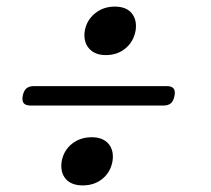

<svg xmlns="http://www.w3.org/2000/svg" viewBox="-20 -624 640 582"><path d="M475 -304H74Q58 -304 52 -311Q46 -318 49 -334Q52 -349 60 -356Q68 -363 83 -363H485Q500 -363 506 -356Q512 -349 509 -334Q506 -318 498 -311Q490 -304 475 -304ZM301 -457Q267 -457 249.5 -477.5Q232 -498 237 -531Q243 -563 268 -583.5Q293 -604 328 -604Q363 -604 379.5 -583.5Q396 -563 391 -531Q385 -498 360.5 -477.5Q336 -457 301 -457ZM231 -62Q196 -62 179 -82Q162 -102 167 -135Q173 -168 198 -188Q223 -208 258 -208Q292 -208 309 -188Q326 -168 321 -135Q315 -102 290.5 -82Q266 -62 231 -62Z"/></svg>

Font: Maple Mono NL ExtraLight
Style: Italic
Weight: 275
Italic angle: -10°
Monospace: yes
Designer: subframe7536
Version: Version 7.000